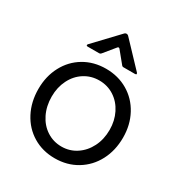

<svg xmlns="http://www.w3.org/2000/svg" viewBox="-184 -922 1007 1065"><g transform="rotate(30 319.5 -389.0)"><path d="M48 -279Q48 -360 82.5 -425Q117 -490 178.5 -526.5Q240 -563 318 -563Q396 -563 458 -526.5Q520 -490 555 -425Q590 -360 590 -279Q590 -196 555.5 -130.5Q521 -65 459 -27.5Q397 10 318 10Q240 10 178.5 -27Q117 -64 82.5 -130Q48 -196 48 -279ZM504 -279Q504 -337 480 -385Q456 -433 413.5 -460.5Q371 -488 318 -488Q266 -488 223.5 -461Q181 -434 157 -386Q133 -338 133 -279Q133 -218 157 -169Q181 -120 223.5 -92.5Q266 -65 318 -65Q370 -65 412.5 -93Q455 -121 479.5 -169.5Q504 -218 504 -279ZM167 -618Q161 -618 159.5 -621.5Q158 -625 162 -630L307 -783Q312 -788 319 -788Q326 -788 331 -783L476 -630Q479 -626 479 -623Q479 -618 471 -618H397Q389 -618 385 -624L326 -696Q323 -700 319 -700Q315 -700 312 -696L253 -624Q248 -618 241 -618Z"/></g></svg>

Font: Open Sauce Two
Style: Regular
Weight: 400
Designer: Alfredo Marco Pradil
Foundry: Creative Sauce Fz LLC
Version: Version 1.477